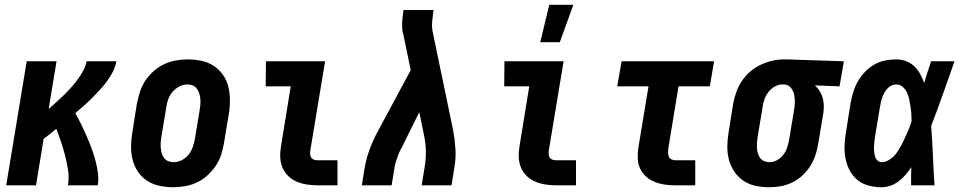

<svg xmlns="http://www.w3.org/2000/svg" viewBox="-20 -777 4040 805"><path d="M6 0 92 -520H217L184 -320Q200 -334 216.5 -349Q233 -364 248.5 -379Q264 -394 278.5 -410.5Q293 -427 306 -444.5Q319 -462 329 -481Q339 -500 343 -520H468Q464 -498 453.5 -477Q443 -456 429 -437Q415 -418 399 -400.5Q383 -383 366.5 -366.5Q350 -350 332 -334Q314 -318 296 -303Q309 -279 320.5 -255.5Q332 -232 342.5 -208Q353 -184 362.5 -159Q372 -134 379 -108.5Q386 -83 390 -55.5Q394 -28 390 0H265Q270 -32 265.5 -62.5Q261 -93 253.5 -122.5Q246 -152 236.5 -180.5Q227 -209 216 -237Q203 -226 190 -215.5Q177 -205 163 -195L131 0Z M706 8Q677 8 648.5 2Q620 -4 597 -19Q574 -34 558.5 -57Q543 -80 536 -107.5Q529 -135 529.5 -164.5Q530 -194 535 -223L554 -343Q559 -368 567 -392.5Q575 -417 589.5 -439Q604 -461 624.5 -479Q645 -497 668.5 -508Q692 -519 717 -523.5Q742 -528 767 -528Q796 -528 824.5 -522Q853 -516 876 -501Q899 -486 915 -463Q931 -440 937.5 -412.5Q944 -385 944 -355.5Q944 -326 939 -297L919 -177Q915 -152 907 -127.5Q899 -103 884 -81Q869 -59 849 -41Q829 -23 805.5 -12Q782 -1 756.5 3.5Q731 8 706 8ZM708 -97Q725 -97 742 -105.5Q759 -114 770.5 -128.5Q782 -143 788 -160Q794 -177 797 -194L817 -314Q819 -326 820 -338Q821 -350 820 -362Q819 -374 815.5 -385Q812 -396 805.5 -405Q799 -414 788.5 -418.5Q778 -423 766 -423Q749 -423 732 -414.5Q715 -406 703 -391.5Q691 -377 685 -360Q679 -343 677 -326L657 -206Q655 -194 654 -182Q653 -170 654 -158Q655 -146 658 -135Q661 -124 667.5 -115Q674 -106 685 -101.5Q696 -97 708 -97Z M1312 0Q1289 0 1266.5 -3.5Q1244 -7 1224 -15.5Q1204 -24 1188.5 -39Q1173 -54 1164.5 -74Q1156 -94 1155 -117Q1154 -140 1158 -163L1199 -415H1094L1095 -520H1343L1281 -146Q1280 -138 1280.5 -130Q1281 -122 1285 -116Q1289 -110 1296.5 -107.5Q1304 -105 1312 -105H1395V0Z M1497 0 1509 -74Q1516 -114 1530.5 -153Q1545 -192 1566 -230L1702 -483L1672 -628Q1672 -630 1671 -632.5Q1670 -635 1670 -637H1669V-638Q1665 -659 1666 -682Q1667 -705 1671 -728L1672 -735H1798L1797 -728Q1794 -708 1792 -688Q1790 -668 1793 -649L1880 -230Q1887 -192 1889.5 -153Q1892 -114 1885 -74L1873 0H1748L1760 -74Q1766 -108 1765.5 -142Q1765 -176 1758 -209L1738 -307L1676 -182Q1670 -168 1662.5 -155Q1655 -142 1650 -128.5Q1645 -115 1640.5 -101Q1636 -87 1634 -74L1622 0Z M2312 0Q2289 0 2266.5 -3.5Q2244 -7 2224 -15.5Q2204 -24 2188.5 -39Q2173 -54 2164.5 -74Q2156 -94 2155 -117Q2154 -140 2158 -163L2199 -415H2094L2095 -520H2343L2281 -146Q2280 -138 2280.5 -130Q2281 -122 2285 -116Q2289 -110 2296.5 -107.5Q2304 -105 2312 -105H2395V0ZM2245 -600 2283 -757H2384L2327 -600Z M2812 0Q2790 0 2768 -3Q2746 -6 2725.5 -14Q2705 -22 2689.5 -36Q2674 -50 2664.5 -69Q2655 -88 2654 -110Q2653 -132 2656 -155L2699 -415H2568L2586 -520H2974L2956 -415H2825L2782 -155Q2781 -146 2781 -137Q2781 -128 2784 -120.5Q2787 -113 2795 -109Q2803 -105 2812 -105H2895V0Z M3205 8Q3176 8 3147.5 2Q3119 -4 3096.5 -19.5Q3074 -35 3058.5 -58Q3043 -81 3036 -108Q3029 -135 3029.5 -164.5Q3030 -194 3035 -223L3054 -343Q3059 -368 3067.5 -392Q3076 -416 3090.5 -437.5Q3105 -459 3125 -476.5Q3145 -494 3168.5 -505Q3192 -516 3216.5 -522Q3241 -528 3266 -528H3281L3518 -520L3500 -415L3397 -419Q3409 -408 3417.5 -394Q3426 -380 3430 -364Q3434 -348 3434 -331Q3434 -314 3431 -297L3411 -177Q3407 -152 3399.5 -128.5Q3392 -105 3378.5 -83Q3365 -61 3345.5 -42.5Q3326 -24 3302.5 -12.5Q3279 -1 3254.5 3.5Q3230 8 3205 8ZM3207 -97Q3223 -97 3239 -106Q3255 -115 3265.5 -129.5Q3276 -144 3281 -160.5Q3286 -177 3289 -194L3309 -314Q3312 -331 3312.5 -348Q3313 -365 3309.5 -381Q3306 -397 3295.5 -409.5Q3285 -422 3268 -423H3259Q3243 -423 3227 -413.5Q3211 -404 3200.5 -389.5Q3190 -375 3184.5 -359Q3179 -343 3177 -326L3157 -206Q3155 -194 3154 -182Q3153 -170 3153.5 -158.5Q3154 -147 3157 -136Q3160 -125 3166.5 -115.5Q3173 -106 3184 -101.5Q3195 -97 3207 -97Z M3676 8Q3648 8 3621.5 1Q3595 -6 3575 -22.5Q3555 -39 3542.5 -62.5Q3530 -86 3525 -112.5Q3520 -139 3521 -167Q3522 -195 3527 -223L3546 -343Q3550 -367 3557 -390Q3564 -413 3576 -434.5Q3588 -456 3605.5 -474.5Q3623 -493 3644.5 -505.5Q3666 -518 3689.5 -523Q3713 -528 3737 -528Q3759 -528 3779 -520.5Q3799 -513 3813.5 -499Q3828 -485 3838 -466.5Q3848 -448 3855 -429Q3861 -451 3868.5 -474Q3876 -497 3884 -520H3982Q3958 -452 3934 -384Q3910 -316 3884 -249Q3889 -187 3891.5 -124.5Q3894 -62 3898 0H3800Q3800 -19 3800 -38Q3800 -57 3801 -76Q3790 -60 3777 -44.5Q3764 -29 3748 -17Q3732 -5 3713.5 1.5Q3695 8 3676 8ZM3677 -97Q3690 -97 3703 -104Q3716 -111 3726 -120.5Q3736 -130 3743.5 -142Q3751 -154 3758 -166.5Q3765 -179 3770.5 -191.5Q3776 -204 3782 -216.5Q3788 -229 3793 -242Q3798 -255 3802 -268Q3802 -284 3801 -299.5Q3800 -315 3797.5 -330.5Q3795 -346 3792 -361Q3789 -376 3782.5 -389.5Q3776 -403 3764.5 -413Q3753 -423 3737 -423Q3727 -423 3717 -418Q3707 -413 3699.5 -404.5Q3692 -396 3687 -386.5Q3682 -377 3678.5 -367Q3675 -357 3673 -347Q3671 -337 3669 -326L3649 -206Q3647 -196 3646 -185Q3645 -174 3644.5 -163.5Q3644 -153 3645 -142.5Q3646 -132 3648.5 -122Q3651 -112 3658.5 -104.5Q3666 -97 3677 -97Z"/></svg>

Font: Iosevka Curly Slab Extrabold
Style: Italic
Weight: 800
Italic angle: -9°
Monospace: yes
Designer: Belleve Invis
Foundry: Belleve Invis
Version: Version 22.1.2; ttfautohint (v1.8.4)